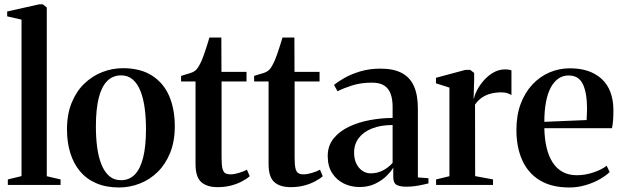

<svg xmlns="http://www.w3.org/2000/svg" viewBox="-20 -838 2818 870"><path d="M77.5 -40V-749L12.5 -764V-786L158 -818.5H174L192 -804V-39.5L254.5 -25V0H15.5V-25Z M283.5 -251.5Q283.5 -320.5 304.8 -372.5Q326 -424.5 362.2 -459.2Q398.5 -494 443.8 -511.5Q489 -529 537 -529Q617 -529 669.2 -495.2Q721.5 -461.5 746.8 -402.5Q772 -343.5 772 -266Q772 -197 750.8 -145Q729.5 -93 693.8 -58.2Q658 -23.5 612.8 -6Q567.5 11.5 519.5 11.5Q460.5 11.5 416 -7.8Q371.5 -27 342.2 -62.2Q313 -97.5 298.2 -145.8Q283.5 -194 283.5 -251.5ZM528.5 -21.5Q565.5 -21.5 590.5 -46.8Q615.5 -72 628.5 -123.5Q641.5 -175 641.5 -253Q641.5 -302.5 635.8 -346.5Q630 -390.5 617 -424.2Q604 -458 582.2 -477.2Q560.5 -496.5 529 -496.5Q491.5 -496.5 466 -471.2Q440.5 -446 427.5 -394.8Q414.5 -343.5 414.5 -264.5Q414.5 -215 420.2 -171Q426 -127 439.5 -93.2Q453 -59.5 474.8 -40.5Q496.5 -21.5 528.5 -21.5Z M966 10Q917.5 10 891.8 -13Q866 -36 866 -94.5V-469H800.5V-494Q808.5 -497 819.5 -500Q830.5 -503 841.2 -506.5Q852 -510 858 -513.5Q866 -518 872 -525.2Q878 -532.5 883 -541.8Q888 -551 892.5 -560.5Q897.5 -571.5 904 -590Q910.5 -608.5 917.2 -629.5Q924 -650.5 929 -668H983L983.5 -512.5H1097V-469H984V-123Q984 -90.5 988 -74.5Q992 -58.5 1001 -53.2Q1010 -48 1024.5 -48Q1041.5 -48 1063.5 -54.8Q1085.5 -61.5 1099 -69L1111.5 -39.5Q1098 -27.5 1076.2 -16Q1054.5 -4.5 1026.8 2.8Q999 10 966 10Z M1297 10Q1248.5 10 1222.8 -13Q1197 -36 1197 -94.5V-469H1131.5V-494Q1139.5 -497 1150.5 -500Q1161.5 -503 1172.2 -506.5Q1183 -510 1189 -513.5Q1197 -518 1203 -525.2Q1209 -532.5 1214 -541.8Q1219 -551 1223.5 -560.5Q1228.5 -571.5 1235 -590Q1241.5 -608.5 1248.2 -629.5Q1255 -650.5 1260 -668H1314L1314.5 -512.5H1428V-469H1315V-123Q1315 -90.5 1319 -74.5Q1323 -58.5 1332 -53.2Q1341 -48 1355.5 -48Q1372.5 -48 1394.5 -54.8Q1416.5 -61.5 1430 -69L1442.5 -39.5Q1429 -27.5 1407.2 -16Q1385.5 -4.5 1357.8 2.8Q1330 10 1297 10Z M1609 9.5Q1570.5 9.5 1537.8 -6.5Q1505 -22.5 1485 -53.8Q1465 -85 1465 -131Q1465 -178 1492 -211Q1519 -244 1562.8 -264.5Q1606.5 -285 1658.2 -294.2Q1710 -303.5 1759 -303.5V-355Q1759 -388 1750.2 -412.5Q1741.5 -437 1721.2 -450.2Q1701 -463.5 1665.5 -463.5Q1615.5 -463.5 1575.5 -450.8Q1535.5 -438 1509.5 -424.5L1493.5 -453Q1510.5 -467.5 1540.8 -484.8Q1571 -502 1612.5 -514.5Q1654 -527 1704.5 -527Q1762.5 -527 1800 -507.5Q1837.5 -488 1855.5 -448Q1873.5 -408 1873.5 -346.5V-34L1921.5 -30.5V-7Q1910.5 -4.5 1894.5 -0.8Q1878.5 3 1859.2 5.5Q1840 8 1820.5 8Q1792 8 1777 -0.5Q1762 -9 1762 -35.5V-78.5Q1752.5 -61.5 1731.5 -40.8Q1710.5 -20 1679.5 -5.2Q1648.5 9.5 1609 9.5ZM1660 -52.5Q1688.5 -52.5 1714 -65.2Q1739.5 -78 1759 -100V-271.5Q1705.5 -271.5 1666.5 -256.2Q1627.5 -241 1606 -213Q1584.5 -185 1584.5 -146.5Q1584.5 -117.5 1594.8 -96.5Q1605 -75.5 1622.2 -64Q1639.5 -52.5 1660 -52.5Z M1956 0V-25L2016.5 -39.5V-441L1955.5 -460.5V-485.5L2089.5 -521.5H2110.5L2128.5 -507.5V-477L2126 -390L2128.5 -394.5Q2131 -409.5 2142.5 -431Q2154 -452.5 2172.5 -473.8Q2191 -495 2215.5 -509.2Q2240 -523.5 2268.5 -523.5Q2279.5 -523.5 2286.2 -522.2Q2293 -521 2297.5 -519V-407Q2292 -411 2280.8 -415.2Q2269.5 -419.5 2253 -419.5Q2227 -419.5 2204.8 -414Q2182.5 -408.5 2164.2 -396.2Q2146 -384 2132.5 -364L2133 -40L2214 -25V0Z M2559.5 11.5Q2480 11.5 2426.8 -20.5Q2373.5 -52.5 2346.8 -111.2Q2320 -170 2320 -249.5Q2320 -315.5 2339.2 -367Q2358.5 -418.5 2392.2 -454.8Q2426 -491 2469.8 -509.8Q2513.5 -528.5 2562.5 -528.5Q2653.5 -528.5 2705.8 -480.8Q2758 -433 2759.5 -342Q2759.5 -310.5 2757.8 -290.2Q2756 -270 2753 -257H2446.5Q2447.5 -209.5 2456.5 -170.5Q2465.5 -131.5 2483.5 -103Q2501.5 -74.5 2529 -59.2Q2556.5 -44 2594.5 -44Q2631.5 -44 2669.2 -56.8Q2707 -69.5 2729 -87L2742.5 -58.5Q2726 -42 2697.5 -25.8Q2669 -9.5 2633.2 1Q2597.5 11.5 2559.5 11.5ZM2446.5 -286 2638 -294Q2639 -307 2639.2 -319.5Q2639.5 -332 2640 -345Q2640 -417 2621.2 -456.5Q2602.5 -496 2556.5 -496Q2530.5 -496 2510 -481.8Q2489.5 -467.5 2475.2 -440.5Q2461 -413.5 2453.8 -374.5Q2446.5 -335.5 2446.5 -286Z"/></svg>

Font: Merriweather 120pt SemiBold
Style: Regular
Weight: 600
Version: Version 2.100